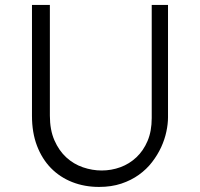

<svg xmlns="http://www.w3.org/2000/svg" viewBox="-20 -735 797 765"><path d="M178.7 -715.3V-274.4Q178.7 -217.3 196.8 -176Q214.8 -134.8 244.1 -107.9Q273.4 -81.1 310.5 -68.4Q347.7 -55.7 385.3 -55.7Q423.8 -55.7 459.7 -68.8Q495.6 -82 523.4 -108.2Q551.3 -134.3 567.9 -173.3Q584.5 -212.4 584.5 -264.6V-715.3H649.4V-267.6Q649.4 -241.2 642.8 -210.2Q636.2 -179.2 622.1 -148.4Q607.9 -117.7 585.9 -89.1Q564 -60.5 533.4 -38.6Q502.9 -16.6 463.4 -3.4Q423.8 9.8 374.5 9.8Q316.9 9.8 267.8 -9.5Q218.8 -28.8 183.1 -65.2Q147.5 -101.6 127.4 -154.1Q107.4 -206.5 107.4 -273.4V-715.3Z"/></svg>

Font: Proza Libre
Style: Light
Weight: 300
Designer: Jasper de Waard
Foundry: Jasper de Waard
Version: Version 1.000; ttfautohint (v1.4.1.8-43bc)